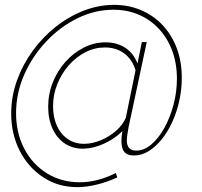

<svg xmlns="http://www.w3.org/2000/svg" viewBox="-20 -623 831 789"><path d="M540 -4Q572 -4 602 -29.5Q632 -55 655.5 -97.5Q679 -140 693 -192.5Q707 -245 707 -300Q707 -363 687.5 -415Q668 -467 633 -504.5Q598 -542 550.5 -562.5Q503 -583 446 -583Q370 -583 298.5 -548Q227 -513 170 -452.5Q113 -392 79.5 -316Q46 -240 46 -158Q46 -77 79.5 -12.5Q113 52 172.5 89Q232 126 308 126Q344 126 381 116.5Q418 107 456 88L462 106Q421 125 378 135.5Q335 146 297 146Q219 146 157.5 105.5Q96 65 61 -3.5Q26 -72 26 -157Q26 -226 49.5 -291.5Q73 -357 114 -413.5Q155 -470 208.5 -512.5Q262 -555 323.5 -579Q385 -603 449 -603Q508 -603 559 -581.5Q610 -560 647.5 -520.5Q685 -481 706 -426Q727 -371 727 -303Q727 -256 717 -210Q707 -164 688.5 -123Q670 -82 645 -51Q620 -20 591 -2Q562 16 530 16Q503 16 491 1.5Q479 -13 479 -44Q479 -52 480 -63Q481 -74 483 -84Q449 -51 405 -31.5Q361 -12 320 -12Q278 -12 246 -33.5Q214 -55 196 -94Q178 -133 178 -184Q178 -237 197 -284.5Q216 -332 249 -369Q282 -406 324.5 -427.5Q367 -449 414 -449Q461 -449 495 -426.5Q529 -404 545 -362L563 -450H583L508 -99Q504 -77 502.5 -65Q501 -53 501 -47Q501 -25 511 -14.5Q521 -4 540 -4ZM325 -32Q359 -32 394 -46.5Q429 -61 457 -85.5Q485 -110 497 -139L537 -334Q524 -378 491 -403Q458 -428 411 -428Q369 -428 331 -408.5Q293 -389 263 -355Q233 -321 215.5 -277.5Q198 -234 198 -186Q198 -142 213.5 -107Q229 -72 258 -52Q287 -32 325 -32Z"/></svg>

Font: Raleway Thin
Style: Italic
Weight: 100
Italic angle: -12°
Designer: Matt McInerney, Pablo Impallari, Rodrigo Fuenzalida
Foundry: Matt McInerney, Pablo Impallari, Rodrigo Fuenzalida
Version: Version 4.026